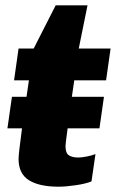

<svg xmlns="http://www.w3.org/2000/svg" viewBox="-20 -694 437 724"><path d="M260 -391 251 -329H372L355 -210H235Q227 -151 227 -143Q227 -117 239.5 -108.5Q252 -100 276 -100Q288 -100 308 -104Q328 -108 340 -113L325 -10Q303 -1 265.5 4.5Q228 10 201 10Q128 10 89 -14.5Q50 -39 50 -95Q50 -113 63 -210H8L25 -329H80L89 -391H33L50 -511H107L190 -674H310L277 -511H397L380 -391Z"/></svg>

Font: Chivo ExtraBold Italic
Style: Regular
Weight: 800
Italic angle: -8.05°
Designer: Hector Gatti
Foundry: Omnibus-Type
Version: Version 1.007